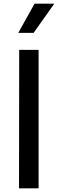

<svg xmlns="http://www.w3.org/2000/svg" viewBox="-20 -1020 375 1040"><path d="M167 -1000 79 -842H162L274 -1000ZM83 0H189V-750H84Z"/></svg>

Font: Oakes Medium
Style: Regular
Weight: 500
Designer: Samuel Oakes
Foundry: Samuel Oakes
Version: Version 1.003;PS 001.003;hotconv 1.0.88;makeotf.lib2.5.64775